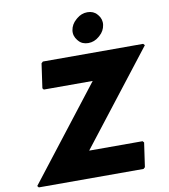

<svg xmlns="http://www.w3.org/2000/svg" viewBox="-113 -1205 1153 1307"><g transform="rotate(-10 463.5 -551.5)"><path d="M917 -832H224L213 -822L189 -653L197 -643H535L39 -4L48 7H772L783 -3L807 -170L798 -180H429L927 -821ZM506 -1082 498 -1075C477 -1057 463 -1033 459 -1006C455 -979 464 -955 479 -937L485 -930C500 -912 523 -902 551 -902C579 -902 604 -912 625 -930L633 -937C654 -955 667 -979 671 -1006C675 -1033 667 -1057 652 -1075L646 -1082C631 -1100 608 -1110 580 -1110C552 -1110 527 -1100 506 -1082Z"/></g></svg>

Font: Hussar Woodtype
Style: UltraObl
Weight: 900
Foundry: Cannot Into Space Fonts
Version: Version 1.07